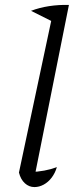

<svg xmlns="http://www.w3.org/2000/svg" viewBox="-20 -754 316 780"><path d="M196 -665 106 -710Q140 -723 179 -729Q218 -735 260 -734ZM118 -24 103 -55Q133 -56 160 -61Q187 -66 211 -75Q204 -51 190 -32.5Q176 -14 157.5 -4Q139 6 120 6Q98 6 81 -9.5Q64 -25 57 -53L198 -716L260 -734Z"/></svg>

Font: Piazzolla Thin Light
Style: Italic
Weight: 300
Italic angle: -11.3°
Version: Version 2.005